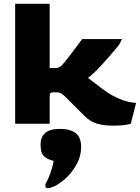

<svg xmlns="http://www.w3.org/2000/svg" viewBox="-20 -653 738 1013"><path d="M424 -43 344 -123Q316 -152 305.5 -159Q295 -166 272 -166Q256 -166 250.5 -164.5Q245 -163 243.5 -157.5Q242 -152 242 -135V0H60V-633H242V-294H274Q291 -294 306 -308Q328 -331 414 -447H624L608 -416Q559 -356 513.5 -307Q468 -258 444 -242Q470 -223 493 -205Q522 -182 547 -165Q572 -148 604 -134Q634 -121 659 -115.5Q684 -110 698 -110L670 0Q635 10 579 10Q526 10 490.5 -1Q455 -12 424 -43ZM234 340Q219 340 219 326Q219 319 224 309Q233 296 245.5 261.5Q258 227 263 196Q229 188 211.5 170.5Q194 153 194 111Q194 27 295 27Q351 27 379.5 49.5Q408 72 408 122Q408 172 381.5 218.5Q355 265 316.5 297Q278 329 245 338Q237 340 234 340Z"/></svg>

Font: Gold Bold
Style: Regular
Weight: 400
Designer: jaiki
Version: Version 1.000